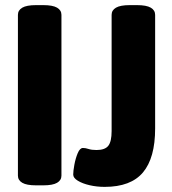

<svg xmlns="http://www.w3.org/2000/svg" viewBox="-20 -722 670 750"><path d="M121 2Q84 2 67 -8Q50 -18 50 -36V-664Q50 -682 67 -692Q84 -702 121 -702H149Q186 -702 203 -692Q220 -682 220 -664V-36Q220 -18 203 -8Q186 2 149 2ZM389 8Q358 8 330 1.5Q302 -5 284 -16Q266 -27 266 -40Q266 -54 270.5 -78.5Q275 -103 283.5 -123.5Q292 -144 304 -144Q314 -144 326 -140Q338 -136 357 -136Q390 -136 403 -152.5Q416 -169 416 -210V-664Q416 -682 433 -692Q450 -702 487 -702H515Q552 -702 569 -692Q586 -682 586 -664V-220Q586 -105 538.5 -48.5Q491 8 389 8Z"/></svg>

Font: Asap Semi Condensed ExtraBold
Style: Regular
Weight: 800
Width: 4
Designer: Pablo Cosgaya
Foundry: Omnibus-Type
Version: Version 3.001; ttfautohint (v1.8.4.7-5d5b)